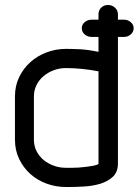

<svg xmlns="http://www.w3.org/2000/svg" viewBox="-20 -750 556 770"><path d="M40 -364Q40 -406 57 -441Q74 -476 102 -501Q130 -526 167 -540Q204 -554 245 -554Q268 -554 300 -552.5Q332 -551 375 -542V-602H347Q331 -602 319.5 -612Q308 -622 308 -637Q308 -651 319.5 -661Q331 -671 347 -671H375V-693Q375 -709 386 -719.5Q397 -730 413 -730Q430 -730 441.5 -719Q453 -708 453 -692V-671H478Q493 -671 504.5 -661Q516 -651 516 -637Q516 -622 504.5 -612Q493 -602 478 -602H453V-95Q453 -60 432.5 -41Q412 -22 382 -13Q352 -4 317 -2Q282 0 254 0H245Q204 0 167 -13.5Q130 -27 102 -52Q74 -77 57 -112Q40 -147 40 -190ZM116 -190Q116 -164 127 -143Q138 -122 156 -107.5Q174 -93 197 -85Q220 -77 245 -77H268Q280 -77 295.5 -78Q311 -79 326.5 -81Q342 -83 355 -85.5Q368 -88 375 -92V-464Q307 -477 244 -477Q219 -477 196 -468.5Q173 -460 155 -445Q137 -430 126.5 -409Q116 -388 116 -363Z"/></svg>

Font: VDS Compensated
Style: Light
Weight: 300
Designer: artmaker
Foundry: artmaker
Version: Version 1.000 2012 initial release